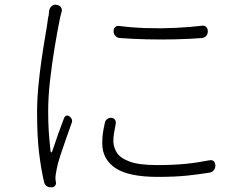

<svg xmlns="http://www.w3.org/2000/svg" viewBox="-20 -767 1040 813"><path d="M461 -635Q461 -646 468 -652.5Q475 -659 486 -657Q538 -650 600 -648Q662 -646 723.5 -649Q785 -652 835 -658Q846 -660 853 -653Q860 -646 860 -634Q860 -623 853 -615Q846 -607 835 -606Q785 -602 723.5 -600.5Q662 -599 600.5 -600.5Q539 -602 487 -606Q476 -607 468.5 -615Q461 -623 461 -635ZM452 -268Q473 -265 470 -242Q466 -221 463 -204.5Q460 -188 460 -169Q460 -146 473.5 -122.5Q487 -99 527 -83.5Q567 -68 645 -68Q713 -68 764 -73Q815 -78 865 -88Q890 -93 892 -67V-66Q892 -55 885 -46Q878 -37 867 -36Q824 -29 773 -23.5Q722 -18 648 -18Q524 -18 468.5 -55.5Q413 -93 413 -160Q413 -183 415.5 -201.5Q418 -220 424 -247Q426 -257 434 -263Q442 -269 452 -268ZM220 -746Q232 -745 238 -736.5Q244 -728 241 -717Q239 -711 238 -706.5Q237 -702 234 -690Q223 -636 211.5 -567Q200 -498 192 -427.5Q184 -357 184 -297Q184 -248 186.5 -210.5Q189 -173 194 -127Q195 -122 197 -121.5Q199 -121 201 -126Q213 -162 226.5 -200Q240 -238 252 -269Q256 -276 262 -277.5Q268 -279 274 -274H275Q290 -261 283 -245Q272 -214 259 -177.5Q246 -141 235 -107Q224 -73 220 -51Q218 -40 216 -28Q214 -16 215 -7L217 6Q218 13 213.5 19Q209 25 201 26H196Q186 27 177.5 21Q169 15 167 5Q154 -49 145.5 -119.5Q137 -190 137 -291Q137 -345 142.5 -402.5Q148 -460 156 -515Q164 -570 172 -616Q180 -662 184 -694Q186 -699 187 -709.5Q188 -720 188 -721Q190 -733 198 -740.5Q206 -748 218 -747Z"/></svg>

Font: Chiron GoRound TC L
Style: Regular
Weight: 300
Designer: Ryoko NISHIZUKA 西塚涼子 (kana, bopomofo & ideographs); Paul D. Hunt (Latin, Greek & Cyrillic); Sandoll Communications 산돌커뮤니
Foundry: Adobe
Version: Version 1.000;hotconv 1.1.1;makeotfexe 2.6.0